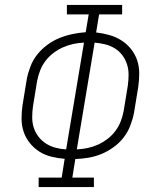

<svg xmlns="http://www.w3.org/2000/svg" viewBox="-20 -755 640 775"><path d="M136 0V-38H229L241 -114Q214 -116 187.5 -122.5Q161 -129 139 -143Q117 -157 100.5 -177.5Q84 -198 75.5 -223Q67 -248 67 -276Q67 -304 71 -331L88 -435Q93 -461 103 -487Q113 -513 130.5 -535Q148 -557 171 -574Q194 -591 220 -601.5Q246 -612 272.5 -617.5Q299 -623 326 -625L338 -697H250V-735H473V-697H380L368 -624Q395 -621 421.5 -613.5Q448 -606 470 -592Q492 -578 508.5 -557.5Q525 -537 533.5 -512Q542 -487 542 -459Q542 -431 538 -404L521 -300Q516 -274 506 -248Q496 -222 479 -200Q462 -178 438.5 -161Q415 -144 389.5 -133.5Q364 -123 337.5 -118.5Q311 -114 284 -113L272 -38H359V0ZM247 -152 319 -583Q297 -582 276 -577.5Q255 -573 234.5 -564Q214 -555 195.5 -541Q177 -527 163.5 -509Q150 -491 142 -470.5Q134 -450 130 -429L113 -325Q110 -303 110 -281Q110 -259 116.5 -239Q123 -219 136 -202.5Q149 -186 166.5 -175Q184 -164 205 -158.5Q226 -153 247 -152ZM290 -152Q312 -153 333.5 -157.5Q355 -162 375 -171Q395 -180 413.5 -194Q432 -208 445.5 -226Q459 -244 467 -264.5Q475 -285 479 -306L496 -410Q499 -432 499 -454Q499 -476 492.5 -496Q486 -516 473.5 -532.5Q461 -549 443 -560Q425 -571 404.5 -576Q384 -581 362 -583Z"/></svg>

Font: Iosevka Slab XLtEx
Style: Italic
Weight: 200
Width: 7
Italic angle: -9°
Monospace: yes
Designer: Belleve Invis
Foundry: Belleve Invis
Version: Version 11.1.0; ttfautohint (v1.8.3)